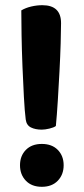

<svg xmlns="http://www.w3.org/2000/svg" viewBox="-20 -703 323 739"><path d="M215 -614Q215 -586 213.5 -536Q212 -486 209 -429Q206 -372 202.5 -315.5Q199 -259 195 -218Q187 -212 170 -208Q153 -204 141 -204Q116 -204 99 -212.5Q82 -221 79 -243Q75 -274 72 -329.5Q69 -385 66.5 -447Q64 -509 63 -567.5Q62 -626 62 -663Q79 -673 100.5 -678Q122 -683 143 -683Q215 -683 215 -614ZM57 -67Q57 -103 79.5 -126Q102 -149 141 -149Q180 -149 202.5 -126Q225 -103 225 -67Q225 -31 202.5 -7.5Q180 16 141 16Q102 16 79.5 -7.5Q57 -31 57 -67Z"/></svg>

Font: Baloo Bhaina 2
Style: Bold
Weight: 700
Designer: Yesha Goshar, Manish Minz, Shuchita Grover and Ek Type
Foundry: Ek Type
Version: Version 1.640;hotconv 1.0.111;makeotfexe 2.5.65597; ttfautoh